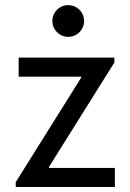

<svg xmlns="http://www.w3.org/2000/svg" viewBox="-20 -748 522 768"><path d="M43 -19.5 304.7 -437.5V-441.4H54.7V-517.6H437.5V-498L175.8 -80.1V-76.2H439.5V0H43ZM189.5 -664.1Q189.5 -681.6 198 -696Q206.5 -710.4 220.9 -719Q235.4 -727.5 252.9 -727.5Q270 -727.5 284.7 -719Q299.3 -710.4 307.9 -695.8Q316.4 -681.2 316.4 -664.1Q316.4 -647 307.9 -632.3Q299.3 -617.7 284.7 -609.1Q270 -600.6 252.9 -600.6Q235.4 -600.6 220.9 -609.1Q206.5 -617.7 198 -632.1Q189.5 -646.5 189.5 -664.1Z"/></svg>

Font: Reddit Sans Chocolate
Style: Regular
Weight: 400
Designer: Stephen Hutchings
Foundry: Reddit
Version: Version 1.013